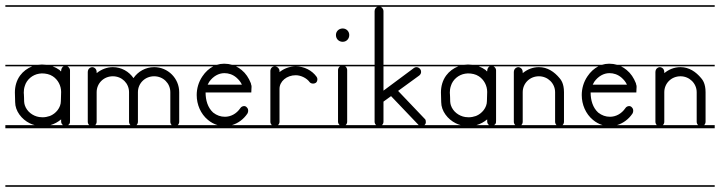

<svg xmlns="http://www.w3.org/2000/svg" viewBox="-23 -483 2756 735"><path d="M137 -202C152 -202 167 -199 179 -191C199 -178 211 -155 211 -131C211 -120 210 -108 210 -96C210 -71 191 -48 168 -39C159 -36 150 -34 140 -34C136 -34 131 -35 127 -35C102 -39 80 -56 72 -80C69 -89 69 -100 69 -110C69 -123 68 -122 68 -128C68 -137 69 -145 72 -154C79 -178 101 -197 127 -201C130 -201 134 -202 137 -202ZM137 -236C132.3 -236 127.7 -235.7 123.1 -235H-2.5V-229H100.2C82 -221.9 65.6 -209.8 54 -194C40 -175 34 -152 34 -129C34 -117 35 -104 35 -92C35 -58 60 -26 91 -11C97 -8 103.3 -5.7 109.7 -4H-2.5V8H280V-4H237.8C239.3 -5 240.7 -6.4 242 -8C245 -11 245 -16 245 -21V-214C245 -220.3 240.6 -226.1 235.3 -229H280V-235H153.7C148.5 -235.7 143.2 -236 138 -236ZM-2.5 226V232H280V226ZM-2.5 -463V-457H280V-463ZM169.8 -4C184.9 -8.3 199.1 -16 211 -26C211 -20 210 -12 215 -7C215.9 -5.8 216.9 -4.8 218.1 -4ZM220.3 -229C214.1 -225.9 211 -218 211 -211C211 -207 206 -214 205 -215C197 -220.9 188 -225.6 178.6 -229Z M409 -226C386 -226 364 -217 347 -203V-207C347 -214 344 -220 339 -223C336 -225 333 -226 330 -226C327 -226 324 -225 321 -223C316 -220 313 -214 313 -207V-150V-130V-17C313 -12.1 315 -7.3 318.4 -4H277.5V8H697V-4H657.6C661 -7.3 663 -12.1 663 -17V-130C663 -183 620 -226 567 -226C534 -226 505 -209 488 -184C471 -209 442 -226 409 -226ZM277.5 226V232H697V226ZM277.5 -235V-229H697V-235ZM277.5 -463V-457H697V-463ZM341.6 -4C345 -7.3 347 -12.1 347 -17V-130C347 -164 374 -191 409 -191C444 -191 471 -164 471 -130V-17C471 -12.1 473 -7.3 476.4 -4ZM499.6 -4C503 -7.3 505 -12.1 505 -17V-130C505 -164 532 -191 567 -191C602 -191 629 -164 629 -130V-17C629 -12.1 631 -7.3 634.4 -4Z M836 -203C852 -203 868 -198 882 -186C891 -178 898 -170 903 -159H772C774 -163 776 -166 778 -170C793 -191 814 -203 836 -203ZM694.5 226V232H979V226ZM694.5 -463V-457H979V-463ZM809.9 -4H694.5V8H979V-4H864.7C887.7 -10.7 908.9 -25.8 924 -48C927 -53 928 -60 926 -66C923 -72 918 -77 912 -77C906 -77 900 -74 897 -69C882 -47 860 -36 838 -36C822 -36 807 -41 793 -52C772 -71 764 -100 764 -129H939C939 -139 940 -145 940 -151C940 -154 939 -156 939 -159H938C938 -161 938 -163 937 -165C929 -185 918 -202 902 -215C895.3 -220.7 888 -225.3 880.5 -229H979V-235H864.9C855.8 -237.7 846.4 -239 837 -239H833C824.4 -239 815.9 -237.6 807.7 -235H694.5V-229H793.3C777.5 -220.8 763.2 -207.8 752 -191C737 -169 730 -144 730 -119C730 -83 745 -47 773 -24C784.2 -14.5 796.9 -7.9 809.9 -4Z M976.5 226V232H1220V226ZM976.5 -235V-229H1029H1109C1085 -229 1063 -220 1047 -207V-211C1047 -216 1045 -220 1042 -223C1038 -227 1034 -229 1029 -229C1019 -229 1012 -221 1012 -211V-17C1012 -12.1 1014 -7.3 1017.9 -4H976.5V8H1220V-4H1041.1C1045 -7.3 1047 -12.1 1047 -17V-143C1047 -172 1075 -195 1109 -195C1130 -195 1152 -183 1162 -169C1165 -165 1170 -163 1176 -163C1179 -163 1183 -164 1186 -166C1190 -169 1192 -174 1192 -180C1192 -183 1191 -186 1189 -189C1172 -213 1142 -229 1109 -229H1220V-235ZM976.5 -463V-457H1220V-463Z M1314 -349C1314 -363 1303 -374 1289 -374C1274 -374 1263 -363 1263 -349C1263 -334 1274 -323 1289 -323C1303 -323 1314 -334 1314 -349ZM1217.5 226V232H1360V226ZM1217.5 -235V-229H1278.7C1274.1 -225.9 1271 -220.6 1271 -215V-17C1271 -12.1 1273.6 -7.3 1277.3 -4H1217.5V8H1360V-4H1300.1C1304 -7.3 1306 -12.1 1306 -17V-215C1306 -219 1304 -224 1301 -227C1300 -227.7 1299.1 -228.4 1298.1 -229H1360V-235ZM1217.5 -463V-457H1360V-463Z M1357.5 226V232H1631V226ZM1357.5 -463V-457H1422.1C1415.4 -454.6 1411 -447.9 1411 -440V-235H1357.5V-229H1411V-17C1411 -12 1413.1 -7.6 1416.8 -4H1357.5V8H1631V-4H1601.9C1604.2 -6.1 1606 -8.9 1607 -12V-17C1607 -22 1606 -26 1602 -29L1501 -135L1582 -194C1587 -198 1589 -203 1589 -208C1589 -212 1588 -215 1586 -218C1582 -223 1577 -226 1571 -226C1568 -226 1565 -225 1562 -223L1445 -136V-229H1631V-235H1445V-440C1445 -445 1443 -449 1440 -453C1438.3 -454.7 1435.9 -456.1 1433.4 -457H1631V-463ZM1439.2 -4C1442.9 -7.6 1445 -12 1445 -17V-94L1474 -115L1578 -6C1578.5 -5.3 1579.2 -4.6 1579.8 -4Z M1768 -202C1783 -202 1798 -199 1810 -191C1830 -178 1842 -155 1842 -131C1842 -120 1841 -108 1841 -96C1841 -71 1822 -48 1799 -39C1790 -36 1781 -34 1771 -34C1767 -34 1762 -35 1758 -35C1733 -39 1711 -56 1703 -80C1700 -89 1700 -100 1700 -110C1700 -123 1699 -122 1699 -128C1699 -137 1700 -145 1703 -154C1710 -178 1732 -197 1758 -201C1761 -201 1765 -202 1768 -202ZM1768 -236C1763.3 -236 1758.7 -235.7 1754.1 -235H1628.5V-229H1731.2C1713 -221.9 1696.6 -209.8 1685 -194C1671 -175 1665 -152 1665 -129C1665 -117 1666 -104 1666 -92C1666 -58 1691 -26 1722 -11C1728 -8 1734.3 -5.7 1740.7 -4H1628.5V8H1911V-4H1868.8C1870.3 -5 1871.7 -6.4 1873 -8C1876 -11 1876 -16 1876 -21V-214C1876 -220.3 1871.6 -226.1 1866.3 -229H1911V-235H1784.7C1779.5 -235.7 1774.2 -236 1769 -236ZM1628.5 226V232H1911V226ZM1628.5 -463V-457H1911V-463ZM1800.8 -4C1815.9 -8.3 1830.1 -16 1842 -26C1842 -20 1841 -12 1846 -7C1846.9 -5.8 1847.9 -4.8 1849.1 -4ZM1851.3 -229C1845.1 -225.9 1842 -218 1842 -211C1842 -207 1837 -214 1836 -215C1828 -220.9 1819 -225.6 1809.6 -229Z M2040 -226C2016 -226 1995 -217 1978 -203V-207C1978 -214 1975 -220 1970 -223C1967 -225 1964 -226 1961 -226C1958 -226 1955 -225 1952 -223C1947 -220 1944 -214 1944 -207V-150V-130V-17C1944 -12.1 1946 -7.3 1949.4 -4H1908.5V8H2171V-4H2130.6C2134 -7.3 2136 -12.1 2136 -17V-130C2136 -164 2124 -178 2119 -184C2099 -208 2073 -226 2040 -226ZM1908.5 226V232H2171V226ZM1908.5 -235V-229H2171V-235ZM1908.5 -463V-457H2171V-463ZM1972.6 -4C1976 -7.3 1978 -12.1 1978 -17V-130C1978 -164 2005 -191 2040 -191C2074 -191 2102 -164 2102 -130V-17C2102 -12.1 2104 -7.3 2107.4 -4Z M2310 -203C2326 -203 2342 -198 2356 -186C2365 -178 2372 -170 2377 -159H2246C2248 -163 2250 -166 2252 -170C2267 -191 2288 -203 2310 -203ZM2168.5 226V232H2453V226ZM2168.5 -463V-457H2453V-463ZM2283.9 -4H2168.5V8H2453V-4H2338.7C2361.7 -10.7 2382.9 -25.8 2398 -48C2401 -53 2402 -60 2400 -66C2397 -72 2392 -77 2386 -77C2380 -77 2374 -74 2371 -69C2356 -47 2334 -36 2312 -36C2296 -36 2281 -41 2267 -52C2246 -71 2238 -100 2238 -129H2413C2413 -139 2414 -145 2414 -151C2414 -154 2413 -156 2413 -159H2412C2412 -161 2412 -163 2411 -165C2403 -185 2392 -202 2376 -215C2369.3 -220.7 2362 -225.3 2354.5 -229H2453V-235H2338.9C2329.8 -237.7 2320.4 -239 2311 -239H2307C2298.4 -239 2289.9 -237.6 2281.7 -235H2168.5V-229H2267.3C2251.5 -220.8 2237.2 -207.8 2226 -191C2211 -169 2204 -144 2204 -119C2204 -83 2219 -47 2247 -24C2258.2 -14.5 2270.9 -7.9 2283.9 -4Z M2582 -226C2558 -226 2537 -217 2520 -203V-207C2520 -214 2517 -220 2512 -223C2509 -225 2506 -226 2503 -226C2500 -226 2497 -225 2494 -223C2489 -220 2486 -214 2486 -207V-150V-130V-17C2486 -12.1 2488 -7.3 2491.4 -4H2450.5V8H2713V-4H2672.6C2676 -7.3 2678 -12.1 2678 -17V-130C2678 -164 2666 -178 2661 -184C2641 -208 2615 -226 2582 -226ZM2450.5 226V232H2713V226ZM2450.5 -235V-229H2713V-235ZM2450.5 -463V-457H2713V-463ZM2514.6 -4C2518 -7.3 2520 -12.1 2520 -17V-130C2520 -164 2547 -191 2582 -191C2616 -191 2644 -164 2644 -130V-17C2644 -12.1 2646 -7.3 2649.4 -4Z"/></svg>

Font: LetsTraceRuled
Style: Medium
Weight: 500
Version: Version 003.000